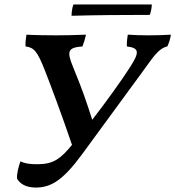

<svg xmlns="http://www.w3.org/2000/svg" viewBox="-20 -835 789 864"><path d="M663 -815H311C304 -801 302 -775 302 -764C409 -767 527 -768 654 -768C660 -784 663 -801 663 -815ZM648 -676C617 -676 583 -677 555 -679C552 -661 550 -642 551 -626C611 -619 605 -596 566 -534C530 -477 449 -365 395 -296C367 -384 350 -433 309 -533C280 -604 284 -621 351 -626C357 -641 363 -660 367 -679C321 -677 271 -676 232 -676C193 -676 127 -677 99 -679C96 -662 94 -643 95 -626C134 -621 148 -604 182 -518C209 -449 260 -313 304 -183C253 -121 221 -96 149 -96C119 -96 94 -98 72 -109C64 -88 54 -49 57 -31C67 -12 92 9 141 9C208 9 262 -22 348 -139L619 -509C669 -577 692 -617 733 -626C741 -643 746 -660 749 -679C723 -677 680 -676 648 -676Z"/></svg>

Font: Vollkorn Semibold
Style: Italic
Weight: 600
Italic angle: -11°
Designer: Friedrich Althausen
Foundry: Friedrich Althausen
Version: Version 4.015;PS 004.015;hotconv 1.0.88;makeotf.lib2.5.64775